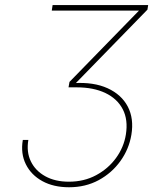

<svg xmlns="http://www.w3.org/2000/svg" viewBox="-20 -748 630 777"><path d="M259.3 9.8Q196.8 9.8 151.6 -14.9Q106.4 -39.6 84.7 -83Q63 -126.5 72.3 -181.6H94.7Q86.4 -132.8 105 -94.7Q123.5 -56.6 163.3 -34.7Q203.1 -12.7 258.8 -12.7Q320.3 -12.7 369.1 -39.1Q418 -65.4 449.5 -108.6Q481 -151.9 489.3 -203.1Q499 -263.2 476.8 -305.9Q454.6 -348.6 406.5 -371.6Q358.4 -394.5 290.5 -394.5H257.3L261.2 -416.5L542 -704.6V-705.1H189.5L192.9 -727.5H579.6L576.7 -709L276.4 -400.9L278.3 -411.6Q359.4 -416.5 415.5 -390.9Q471.7 -365.2 497.1 -316.7Q522.5 -268.1 511.7 -202.6Q502 -144.5 467.3 -96.2Q432.6 -47.9 379.4 -19Q326.2 9.8 259.3 9.8Z"/></svg>

Font: Inter 16pt Thin
Style: Italic
Weight: 250
Italic angle: -9.3988°
Version: Version 4.001;git-66647c0bb